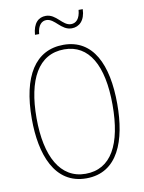

<svg xmlns="http://www.w3.org/2000/svg" viewBox="-97 -963 779 1040"><g transform="rotate(-10 292.0 -443.0)"><path d="M153 -804H176C180 -854 203 -872 227 -872C274 -872 297 -804 356 -804C397 -804 430 -834 432 -896H409C405 -848 384 -827 356 -827C309 -827 286 -895 228 -895C188 -895 158 -868 153 -804ZM527 -358C527 -576 457 -724 295 -724C141 -724 57 -594 57 -358C57 -164 118 10 293 10C467 10 527 -158 527 -358ZM83 -358C83 -569 152 -699 295 -699C430 -699 501 -576 501 -358C501 -141 434 -15 293 -15C155 -15 83 -146 83 -358Z"/></g></svg>

Font: Noto Sans Malayalam Condensed Thin
Style: Regular
Weight: 100
Width: 3
Designer: Jelle Bosma - Monotype Design Team
Foundry: Monotype Imaging Inc.
Version: Version 2.104